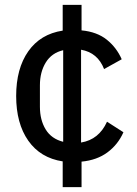

<svg xmlns="http://www.w3.org/2000/svg" viewBox="-20 -650 561 784"><path d="M236 114V9Q145 -5 95.5 -75.5Q46 -146 46 -258Q46 -370 95.5 -440.5Q145 -511 236 -525V-630H313V-526Q376 -520 416 -488Q456 -456 477 -408L405 -368Q379 -435 311 -447V-68Q384 -80 417 -153L484 -110Q462 -60 419 -28Q376 4 313 10V114ZM143 -214Q143 -160 166.5 -121.5Q190 -83 238 -71V-445Q191 -434 167 -395Q143 -356 143 -302Z"/></svg>

Font: IBM Plex Sans Devanagari Text
Style: Regular
Weight: 450
Designer: Mike Abbink, Paul van der Laan, Pieter van Rosmalen, Erin McLaughlin
Foundry: Bold Monday
Version: Version 1.1